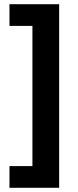

<svg xmlns="http://www.w3.org/2000/svg" viewBox="-20 -734 371 912"><path d="M25 55H134V-611H25V-714H261V158H25Z"/></svg>

Font: Noto Sans Ol Chiki
Style: Bold
Weight: 700
Designer: Monotype Design Team, Lewis McGuffie
Foundry: Monotype Imaging Inc.
Version: Version 2.003; ttfautohint (v1.8.4.7-5d5b)